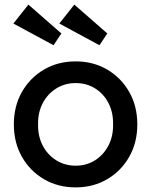

<svg xmlns="http://www.w3.org/2000/svg" viewBox="-20 -802 655 832"><path d="M308 10Q231 10 170.5 -25.5Q110 -61 75 -122.5Q40 -184 40 -263Q40 -342 75 -403.5Q110 -465 170.5 -500.5Q231 -536 308 -536Q384 -536 444.5 -500.5Q505 -465 540 -403.5Q575 -342 575 -263Q575 -184 540 -122.5Q505 -61 444.5 -25.5Q384 10 308 10ZM308 -84Q355 -84 392 -107.5Q429 -131 450 -171.5Q471 -212 470 -263Q471 -315 450 -355.5Q429 -396 392 -419Q355 -442 308 -442Q261 -442 223.5 -418.5Q186 -395 165 -354.5Q144 -314 145 -263Q144 -212 165 -171.5Q186 -131 223.5 -107.5Q261 -84 308 -84ZM411 -606 237 -700 302 -782 445 -657ZM212 -606 38 -700 103 -782 246 -657Z"/></svg>

Font: Lexend Deca
Style: Regular
Weight: 400
Designer: Bonnie Shaver-Troup, Thomas Jockin
Foundry: Lexend
Version: Version 1.008; ttfautohint (v1.8.4.7-5d5b)